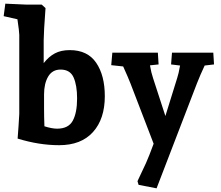

<svg xmlns="http://www.w3.org/2000/svg" viewBox="-28 -781 1206 1046"><path d="M68 -26Q71 -60 73 -94L77 -160V-591Q77 -608 67 -676L-8 -693L1 -761L114 -756H199L220 -737Q210 -602 210 -561V-437Q237 -472 270.5 -490Q304 -508 352 -508Q449 -508 496 -439Q543 -370 543 -257Q543 -133 478.5 -61.5Q414 10 294 10Q185 10 68 -26ZM214 -93Q255 -80 283 -80Q345 -80 368.5 -123.5Q392 -167 392 -245Q392 -316 373 -359Q354 -402 302 -402Q257 -402 234.5 -364Q212 -326 212 -267V-190Q212 -145 214 -93Z M727 226 721 206Q751 144 767.5 107Q784 70 809 2L683 -326Q671 -357 643 -419L578 -426L584 -494H832L836 -430L789 -425Q796 -384 806 -355L873 -149L937 -355Q945 -378 953 -424L904 -430L909 -494H1134L1138 -430L1087 -424Q1063 -373 1045 -327L825 245Z"/></svg>

Font: Andada Pro ExtraBold
Style: Regular
Weight: 800
Designer: Carolina Giovagnoli
Foundry: Huerta Tipografica
Version: Version 3.005; ttfautohint (v1.8.4)